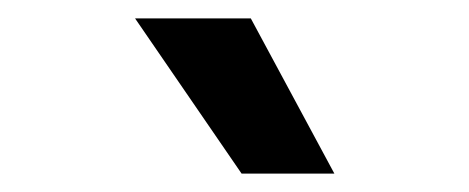

<svg xmlns="http://www.w3.org/2000/svg" viewBox="-20 -818 510 209"><path d="M344 -629H243L127 -798H253Z"/></svg>

Font: Hind Mysuru SemiBold
Style: Regular
Weight: 600
Designer: Manushi Parikh, Hitesh Malaviya
Foundry: Indian Type Foundry
Version: Version 0.703;PS 1.0;hotconv 1.0.86;makeotf.lib2.5.63406